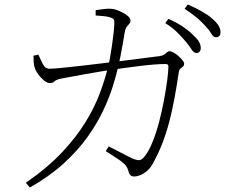

<svg xmlns="http://www.w3.org/2000/svg" viewBox="-20 -790 1040 855"><path d="M855 -554Q843 -554 833 -570Q823 -586 807 -605Q791 -624 769.5 -645.5Q748 -667 716 -687L730 -706Q768 -689 794 -671.5Q820 -654 837 -637Q857 -619 865.5 -605Q874 -591 874 -576Q874 -565 868.5 -559.5Q863 -554 855 -554ZM576 -4Q568 -4 561.5 -9.5Q555 -15 552 -28Q547 -47 533.5 -60Q520 -73 499 -86Q478 -99 451 -117L464 -138Q482 -129 503.5 -118Q525 -107 543 -97.5Q561 -88 570 -84Q590 -76 600.5 -77Q611 -78 622 -91Q642 -115 659 -157Q676 -199 689 -249Q702 -299 711 -348Q720 -397 725 -436Q730 -475 730 -494Q730 -505 718 -505Q696 -505 664 -502.5Q632 -500 597.5 -495.5Q563 -491 532.5 -487Q502 -483 481 -480Q456 -476 421.5 -470.5Q387 -465 352.5 -458.5Q318 -452 290.5 -447Q263 -442 252 -440Q229 -435 222.5 -427.5Q216 -420 202 -420Q190 -420 175.5 -432Q161 -444 150 -459.5Q139 -475 136 -484Q131 -497 130 -513Q129 -529 129 -542L151 -547Q159 -528 170 -506Q181 -484 200 -484Q216 -484 252.5 -487.5Q289 -491 337.5 -496.5Q386 -502 438.5 -508.5Q491 -515 541 -521Q591 -527 630.5 -532.5Q670 -538 690 -540Q704 -542 711 -547Q718 -552 723.5 -557Q729 -562 736 -562Q742 -562 753 -556Q764 -550 774.5 -540.5Q785 -531 792.5 -522Q800 -513 800 -507Q800 -498 795 -494Q790 -490 784 -485Q778 -480 776 -467Q767 -407 757 -352.5Q747 -298 734 -248.5Q721 -199 703.5 -153.5Q686 -108 663 -66Q652 -44 636 -30Q620 -16 604.5 -10Q589 -4 576 -4ZM95 24Q193 -44 257 -112.5Q321 -181 361 -246.5Q401 -312 423.5 -372Q446 -432 459 -483Q464 -500 469 -527.5Q474 -555 478.5 -586.5Q483 -618 486 -644.5Q489 -671 489 -684Q490 -698 486.5 -703.5Q483 -709 470 -713Q457 -717 438 -718.5Q419 -720 406 -721V-745Q421 -747 441 -749.5Q461 -752 473 -751Q485 -751 500 -745.5Q515 -740 529 -732.5Q543 -725 552 -716Q561 -707 561 -699Q561 -690 556 -684.5Q551 -679 544.5 -670.5Q538 -662 535 -644Q532 -626 527 -596.5Q522 -567 516 -537Q510 -507 505 -487Q497 -453 482 -404.5Q467 -356 440 -298.5Q413 -241 370 -180.5Q327 -120 264 -62.5Q201 -5 113 45ZM941 -624Q930 -624 920.5 -640.5Q911 -657 894 -675Q876 -695 855 -712.5Q834 -730 802 -751L816 -770Q853 -754 880 -738.5Q907 -723 924 -708Q944 -691 953 -676Q962 -661 962 -646Q962 -635 956.5 -629.5Q951 -624 941 -624Z"/></svg>

Font: Noto Serif KR ExtraLight
Style: Regular
Weight: 200
Designer: Ryoko NISHIZUKA 西塚涼子 (kana & ideographs); Frank Grießhammer (Latin, Greek & Cyrillic); Wenlong ZHANG 张文龙 (bopomofo); San
Foundry: Adobe
Version: Version 2.002-H1;hotconv 1.1.0;makeotfexe 2.6.0